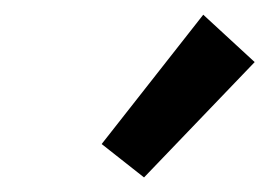

<svg xmlns="http://www.w3.org/2000/svg" viewBox="-20 -811 366 261"><path d="M175.8 -569.8 118.2 -615.2 256.3 -791 326.2 -726.6Z"/></svg>

Font: Reddit Sans SemiBold
Style: Italic
Weight: 600
Italic angle: -11.25°
Designer: Stephen Hutchings
Version: Version 1.013